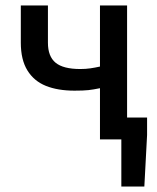

<svg xmlns="http://www.w3.org/2000/svg" viewBox="-20 -509 574 701"><path d="M423 172V0H386V-80H517V-16L507 172ZM345 0V-187Q321 -182 303 -180Q285 -178 252 -178Q191 -178 147.5 -195.5Q104 -213 80 -252Q56 -291 56 -353V-489H155V-353Q155 -303 183 -280Q211 -257 273 -257Q293 -257 310 -259.5Q327 -262 345 -266V-489H444V0Z"/></svg>

Font: Source Sans 3 Medium
Style: Regular
Weight: 500
Designer: Paul D. Hunt
Foundry: Adobe
Version: Version 3.052;hotconv 1.1.0;makeotfexe 2.6.0